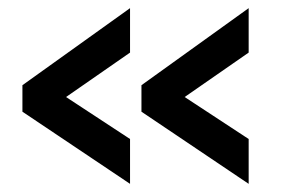

<svg xmlns="http://www.w3.org/2000/svg" viewBox="-20 -497 689 471"><path d="M35 -288V-223L299 -46V-156L142 -259L299 -368V-477ZM327 -288V-223L590 -46V-156L433 -259L590 -368V-477Z"/></svg>

Font: FIGSv2-sans-serif
Style: Bold
Weight: 700
Designer: Matt McInerney, Pablo Impallari, Rodrigo Fuenzalida,Mirko Velimirovic
Foundry: Matt McInerney, Pablo Impallari, Rodrigo Fuenzalida
Version: Version 4.021;hotconv 1.0.109;makeotfexe 2.5.65596